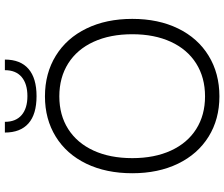

<svg xmlns="http://www.w3.org/2000/svg" viewBox="-86 -825 920 788"><g transform="rotate(-90 374.0 -431.0)"><path d="M57 -348Q57 -455.5 96.2 -536.8Q135.5 -618 207.2 -662.2Q279 -706.5 372.5 -706.5Q467 -706.5 539.2 -662Q611.5 -617.5 651 -536.2Q690.5 -455 690.5 -348Q690.5 -241 651 -160Q611.5 -79 539.2 -34.8Q467 9.5 372.5 9.5Q278.5 9.5 207 -35Q135.5 -79.5 96.2 -160.5Q57 -241.5 57 -348ZM372.5 -49.5Q450 -49.5 507.8 -86Q565.5 -122.5 596.5 -190Q627.5 -257.5 627.5 -348Q627.5 -439 596.5 -506.8Q565.5 -574.5 507.8 -611Q450 -647.5 372.5 -647.5Q295.5 -647.5 238.2 -611Q181 -574.5 150 -507Q119 -439.5 119 -348Q119 -257 150 -189.5Q181 -122 238.2 -85.8Q295.5 -49.5 372.5 -49.5ZM224 -871H268Q268 -826 295.8 -802.2Q323.5 -778.5 373.5 -778.5Q424 -778.5 452 -802.2Q480 -826 480 -871H523.5Q523.5 -807 485.2 -774Q447 -741 373.5 -741Q299 -741 261.5 -774.2Q224 -807.5 224 -871Z"/></g></svg>

Font: HK Grotesk Light
Style: Regular
Weight: 300
Designer: Alfredo Marco Pradil
Foundry: Hanken Design Co.
Version: Version 3.001